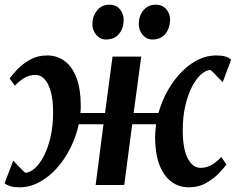

<svg xmlns="http://www.w3.org/2000/svg" viewBox="-26 -789 1006 819"><path d="M57 10Q34.5 10 19.2 5.5Q4 1 -6.5 -7L30.5 -104Q34.5 -99.5 41.2 -92.5Q48 -85.5 55.5 -77.5Q63 -69.5 70 -62.8Q77 -56 82 -52Q101.5 -52.5 122.2 -70.8Q143 -89 160.8 -123Q178.5 -157 189.5 -204.2Q200.5 -251.5 200.5 -310Q200.5 -364.5 190.2 -399.8Q180 -435 163.2 -452.2Q146.5 -469.5 126.5 -469.5Q101 -469.5 80 -457.8Q59 -446 37.5 -423.5L15 -454Q24.5 -468 46.5 -491.5Q68.5 -515 101 -533.8Q133.5 -552.5 175 -552.5Q218.5 -552.5 250.8 -528Q283 -503.5 300.8 -455.5Q318.5 -407.5 318.5 -337.5Q318.5 -330 318.2 -322.2Q318 -314.5 317 -307H422L454 -547.5H576.5L544 -307H650Q668.5 -373 705.5 -428.8Q742.5 -484.5 792 -518.5Q841.5 -552.5 897 -552.5Q919.5 -552.5 934.8 -548Q950 -543.5 960 -534.5L924 -438.5Q919.5 -443 912.8 -450Q906 -457 898.2 -465Q890.5 -473 883.8 -479.8Q877 -486.5 872 -490.5Q852.5 -490 831.8 -471.8Q811 -453.5 793.2 -419.5Q775.5 -385.5 764.5 -338Q753.5 -290.5 753.5 -232.5Q753.5 -178.5 763.5 -143Q773.5 -107.5 790.8 -90.2Q808 -73 828.5 -73Q854 -73 875 -84.5Q896 -96 918 -119L940 -87.5Q930.5 -74 908.5 -50.8Q886.5 -27.5 854 -8.8Q821.5 10 780 10Q736 10 703.5 -15Q671 -40 653.2 -88.2Q635.5 -136.5 635.5 -205.5Q636 -218.5 637 -232Q638 -245.5 640 -259H538L504 0H382L415.5 -259H310Q298.5 -205.5 274 -157Q249.5 -108.5 215.8 -71Q182 -33.5 141.5 -11.8Q101 10 57 10ZM426 -620.5Q401 -620.5 384.2 -640.8Q367.5 -661 368 -687.5Q369 -721.5 388.8 -745.2Q408.5 -769 440.5 -769Q470 -769 485.8 -749.2Q501.5 -729.5 501.5 -704.5Q501.5 -669.5 482.2 -645Q463 -620.5 426 -620.5ZM623.5 -620.5Q599 -620.5 582.2 -640.8Q565.5 -661 566 -687.5Q566.5 -721.5 586 -745.2Q605.5 -769 638 -769Q667.5 -769 683.8 -749.2Q700 -729.5 699.5 -704.5Q699 -669.5 679.8 -645Q660.5 -620.5 623.5 -620.5Z"/></svg>

Font: Merriweather 36pt SemiBold
Style: Italic
Weight: 600
Italic angle: -7.8°
Version: Version 2.101